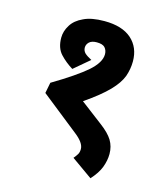

<svg xmlns="http://www.w3.org/2000/svg" viewBox="-110 -718 789 904"><g transform="rotate(15 285.0 -266.0)"><path d="M288.1 -631.8Q374.5 -631.8 420.4 -591.3Q465.8 -550.8 465.8 -482.9Q465.8 -445.8 453.1 -409.2Q439.5 -373 401.4 -333.5Q362.3 -293 287.1 -241.2L395 -159.2Q437 -127.9 454.6 -99.1Q472.2 -69.8 472.2 -33.2Q472.2 -1.5 459.5 32.2Q447.3 64.5 415 100.1L313 27.8Q324.7 13.7 330.1 4.4Q335.9 -5.9 335.9 -21Q335.9 -51.3 290 -86.9L106 -232.9L116.2 -285.2Q227.5 -351.6 279.3 -396.5Q330.1 -441.4 330.1 -481Q330.1 -500.5 318.4 -513.7Q307.1 -525.9 278.8 -525.9Q254.4 -525.9 242.2 -514.6Q230 -502.9 230 -487.8Q230 -472.2 241.2 -460.9Q252.9 -450.2 274.9 -439L199.2 -375Q164.1 -396.5 137.7 -424.8Q110.8 -453.6 110.8 -503.9Q110.8 -535.6 129.4 -565.4Q147.9 -595.7 187 -613.3Q224.6 -631.8 288.1 -631.8Z"/></g></svg>

Font: Droid Sans Thai
Style: Bold
Weight: 700
Designer: Steve Matteson
Foundry: Ascender Corporation
Version: Version 1.00